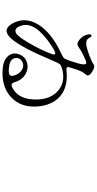

<svg xmlns="http://www.w3.org/2000/svg" viewBox="362 -1126 776 1540"><g transform="rotate(90 750.0 -356.0)"><path d="M834 -267.6Q824.2 -388.7 751.5 -450.7Q678.7 -512.7 556.6 -502Q531.2 -499 524.4 -502Q516.6 -504.9 518.6 -520.5Q521.5 -532.2 535.2 -574.2Q547.9 -610.4 553.7 -621.1Q559.6 -633.8 571.3 -647.5Q585 -665 585 -667Q589.8 -686.5 551.8 -709.5Q513.7 -732.4 498 -719.7Q477.5 -705.1 434.6 -688.5Q388.7 -669.9 352.5 -662.1Q323.2 -656.2 306.2 -663.1Q289.1 -669.9 279.3 -691.4Q273.4 -705.1 263.7 -701.2Q251 -697.3 257.3 -669.4Q263.7 -641.6 281.2 -622.1Q307.6 -593.8 325.2 -589.8Q342.8 -585.9 365.2 -603.5Q387.7 -620.1 429.7 -640.1Q471.7 -660.2 483.4 -660.2Q499 -660.2 496.1 -631.8Q493.2 -603.5 467.8 -528.3Q455.1 -492.2 447.8 -482.9Q440.4 -473.6 411.1 -460Q243.2 -382.8 177.2 -275.4Q111.3 -168 169.9 -65.4Q218.8 19.5 289.1 -57.6Q359.4 -134.8 464.8 -387.7Q486.3 -439.5 497.1 -450.2Q507.8 -460.9 544.9 -469.7Q645.5 -491.2 711.9 -430.2Q778.3 -369.1 778.3 -254.9Q778.3 -121.1 690.4 -71.3Q666 -57.6 655.8 -61.5Q645.5 -65.4 636.7 -93.8Q619.1 -147.5 572.3 -173.8Q527.3 -198.2 482.4 -184.6Q434.6 -170.9 416 -121.6Q397.5 -72.3 428.2 -34.7Q459 2.9 523.4 9.8Q668.9 24.4 756.3 -53.7Q843.8 -131.8 834 -267.6ZM475.6 -50.8Q444.3 -67.4 444.8 -100.1Q445.3 -132.8 478.5 -148.4Q508.8 -162.1 539.1 -144.5Q569.3 -127 583.5 -87.9Q597.7 -48.8 571.3 -41Q554.7 -36.1 522.9 -39.6Q491.2 -43 475.6 -50.8ZM183.6 -146.5Q155.3 -253.9 346.7 -380.9Q394.5 -412.1 409.2 -411.1Q423.8 -410.2 411.1 -377Q377.9 -290 324.7 -199.7Q271.5 -109.4 246.1 -96.7Q202.1 -75.2 183.6 -146.5Z"/></g></svg>

Font: Bpmf GenWan Min R
Style: R
Weight: 400
Foundry: But Ko
Version: Version 1.320